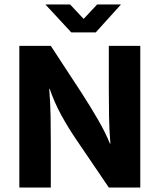

<svg xmlns="http://www.w3.org/2000/svg" viewBox="-20 -834 710 854"><path d="M406 -690H297L182 -814H292L352 -750L412 -814H518ZM66 -630H206L344 -419Q381 -362 415.5 -302.5Q450 -243 469 -195H471Q466 -255 465 -315.5Q464 -376 464 -436V-630H604V0H464L318 -215Q282 -268 252 -323Q222 -378 201 -439H199Q204 -376 205 -318Q206 -260 206 -200V0H66Z"/></svg>

Font: Mukta Malar ExtraBold
Style: Regular
Weight: 800
Designer: Aadarsh Rajan, Girish Dalvi, Yashodeep Gholap
Foundry: Ek Type
Version: Version 2.538;PS 1.000;hotconv 16.6.51;makeotf.lib2.5.65220;